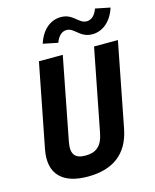

<svg xmlns="http://www.w3.org/2000/svg" viewBox="-138 -1043 928 1147"><g transform="rotate(-15 326.0 -470.0)"><path d="M280 -113.5C216.5 -113.5 189.5 -142 204.5 -220L303.5 -730H156L55 -212.5C26 -61.5 108.5 11.5 261 11.5C414 11.5 513.5 -57 543 -208.5L644.5 -730H497L397.5 -220C382.5 -142 343.5 -113.5 280 -113.5ZM350 -951C284 -951 230 -904.5 205 -825L296.5 -806.5C311 -847.5 335.5 -867.5 363 -867.5C413 -867.5 429.5 -803 507 -803C572.5 -803 627 -849.5 652.5 -929L561 -947.5C546.5 -906 522 -886.5 494.5 -886.5C444 -886.5 427 -951 350 -951Z"/></g></svg>

Font: Monaspace Neon
Style: Bold Italic
Weight: 700
Italic angle: -11°
Designer: Riley Cran & the Lettermatic Team
Foundry: Lettermatic
Version: Version 1.200 (Monaspace Neon)